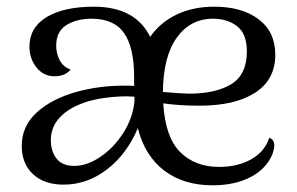

<svg xmlns="http://www.w3.org/2000/svg" viewBox="-20 -541 889 574"><path d="M800 -106Q800 -96 794 -79Q775 -35 728 -11Q681 13 616 13Q529 13 471 -31Q413 -75 392 -158Q360 -81 300.5 -35Q241 11 170 11Q112 11 78.5 -20.5Q45 -52 45 -105Q45 -164 90 -205Q135 -246 211 -267Q278 -285 351 -285Q371 -285 381 -284V-310Q381 -399 351 -442Q321 -485 254 -485Q209 -485 178.5 -466Q148 -447 148 -404Q148 -381 158.5 -361Q169 -341 191 -333Q175 -313 143 -313Q110 -313 89 -339.5Q68 -366 68 -401Q68 -459 119.5 -490Q171 -521 261 -521Q384 -521 429 -431Q459 -474 508 -497.5Q557 -521 621 -521Q703 -521 753 -483.5Q803 -446 803 -377Q803 -303 743 -264Q683 -225 576 -225Q517 -225 468 -232Q474 -131 518.5 -86.5Q563 -42 635 -42Q690 -42 730.5 -64.5Q771 -87 785 -129Q800 -124 800 -106ZM467 -266Q515 -262 545 -261Q625 -261 671.5 -289.5Q718 -318 718 -387Q718 -440 689 -462.5Q660 -485 617 -485Q549 -485 508.5 -428.5Q468 -372 467 -266ZM382 -238V-251V-252L359 -253Q324 -253 287.5 -247.5Q251 -242 226 -232Q182 -216 157 -188Q132 -160 132 -122Q132 -89 149 -67Q166 -45 202 -45Q240 -45 280 -72Q320 -99 348.5 -143.5Q377 -188 382 -238Z"/></svg>

Font: Arima Madurai
Style: Regular
Weight: 400
Designer: Joana Correia and Natanael Gama
Foundry: NDISCOVER
Version: Version 1.020